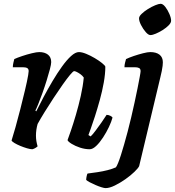

<svg xmlns="http://www.w3.org/2000/svg" viewBox="-20 -768 900 988"><path d="M146.5 0Q136 0 119 -5Q102 -10 84.5 -17.2Q67 -24.5 54.2 -32.2Q41.5 -40 39.5 -45Q48 -71 59.8 -113.5Q71.5 -156 84.5 -206.2Q97.5 -256.5 108.5 -303.5Q114 -326 118.2 -346.2Q122.5 -366.5 125 -381.5Q127.5 -396.5 127.5 -402Q127.5 -413.5 119.8 -417.8Q112 -422 97 -422H46Q46 -432.5 48.8 -444.8Q51.5 -457 53.5 -464Q68.5 -471 93.8 -479.5Q119 -488 144 -494Q169 -500 182 -500Q210 -500 226.8 -486.8Q243.5 -473.5 243.5 -448.5Q243.5 -437.5 236.8 -411.8Q230 -386 220 -353.8Q210 -321.5 198.5 -289.5Q187 -257.5 177 -232.8Q167 -208 162 -199L166.5 -195Q183.5 -229.5 205 -270Q226.5 -310.5 250.5 -351Q274.5 -391.5 298.8 -425.2Q323 -459 345.5 -479.5Q368 -500 386 -500Q401.5 -500 423.5 -491Q445.5 -482 467.5 -469Q489.5 -456 505 -443.5Q520.5 -431 522 -425Q522 -388 514 -343.2Q506 -298.5 493.5 -253.2Q481 -208 468.5 -169.2Q456 -130.5 446.5 -104.5Q437 -78.5 435 -73L446.5 -66Q457 -76 472 -96Q487 -116 502.8 -138.5Q518.5 -161 528.5 -177Q538 -177 547.5 -172.2Q557 -167.5 559 -163Q553.5 -142 540.5 -114.5Q527.5 -87 510.2 -60.5Q493 -34 475 -17Q457 0 441.5 0Q417.5 0 392.2 -8.2Q367 -16.5 348.8 -27.8Q330.5 -39 327.5 -47Q332.5 -60 344.5 -94.8Q356.5 -129.5 370.5 -177Q384.5 -224.5 395.8 -275Q407 -325.5 411 -369Q404.5 -378.5 394.5 -385.8Q384.5 -393 375.5 -397.5Q366.5 -402 361.5 -402Q356.5 -402 340.2 -382.5Q324 -363 302 -331.8Q280 -300.5 255.8 -263.8Q231.5 -227 209.8 -191.8Q188 -156.5 173.5 -130Q169.5 -116 167.2 -100.5Q165 -85 165 -70Q165 -56 167.2 -42.2Q169.5 -28.5 173.5 -15Q169.5 -11 162 -6.5Q154.5 -2 146.5 0ZM523 200Q516.5 200 502 195.5Q487.5 191 471.5 184Q455.5 177 442 170Q428.5 163 423.5 158Q423.5 149.5 426 138.2Q428.5 127 430.5 125Q454 122 481.2 118Q508.5 114 533.8 107.5Q559 101 576.5 93Q581.5 86 588 70Q594.5 54 602.2 30Q610 6 618.5 -24Q627 -54 636.5 -89.2Q646 -124.5 655 -163.5Q664 -201.5 672.5 -240.8Q681 -280 688 -314.8Q695 -349.5 699.2 -373Q703.5 -396.5 703.5 -402Q703.5 -414 695.5 -418Q687.5 -422 673.5 -422H620.5Q620.5 -434 623.5 -445.2Q626.5 -456.5 628.5 -464Q644 -471.5 668.2 -479.8Q692.5 -488 716.2 -494Q740 -500 753 -500Q784 -500 801 -486.5Q818 -473 818 -447.5Q818 -440.5 816.8 -429.2Q815.5 -418 812.5 -402.8Q809.5 -387.5 804.5 -367.5L696 87Q691.5 97 672 116Q652.5 135 625.5 154Q598.5 173 571 186.5Q543.5 200 523 200ZM754 -587.5Q743.3 -587.5 729.7 -603.2Q716 -619 705.8 -639.1Q695.5 -659.3 695.5 -673.5Q695.5 -684 708.8 -696.7Q722 -709.5 741.2 -721.5Q760.5 -733.5 778.8 -741Q797.1 -748.5 806.5 -748.5Q818.2 -748.5 830.6 -732.6Q842.9 -716.7 851.7 -696.1Q860.5 -675.5 860.5 -661.5Q860.5 -650.5 848.1 -637.8Q835.7 -625.1 817.3 -613.5Q799 -602 781.8 -594.8Q764.7 -587.5 754 -587.5Z"/></svg>

Font: Texturina Medium
Style: Italic
Weight: 500
Italic angle: -11°
Designer: Guillermo Torres Carreño
Foundry: Omnibus-Type
Version: Version 1.002